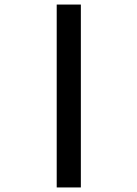

<svg xmlns="http://www.w3.org/2000/svg" viewBox="-20 -672 603 843"><path d="M229 151H335V-652H229Z"/></svg>

Font: Inconsolata SemiExpanded
Style: Bold
Weight: 700
Width: 6
Monospace: yes
Designer: Raph Levien, Cyreal, Brenton Simpson
Foundry: Raph Levien, Cyreal, Google
Version: Version 3.100